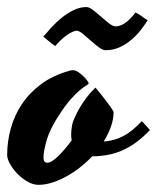

<svg xmlns="http://www.w3.org/2000/svg" viewBox="-86 -492 441 539"><path d="M36.1 -49.8Q36.1 -35.2 46.9 -35.2Q58.1 -35.2 76.7 -53Q95.2 -70.8 115.2 -98.1Q114.3 -103.5 114 -107.7Q113.8 -111.8 113.8 -115.2Q113.8 -125 116 -138.4Q118.2 -151.9 127 -168.9Q132.8 -182.1 141.1 -194.8Q147.9 -206.1 157.7 -219Q167.5 -231.9 179.2 -243.2L182.1 -246.1Q187 -240.2 195.1 -230.2Q203.1 -220.2 211.2 -209.7Q219.2 -199.2 225.3 -190.4Q231.4 -181.6 232.9 -178.2Q232.9 -157.2 225.3 -136.2Q217.8 -115.2 205.1 -94.7Q234.4 -96.7 259.5 -109.6Q284.7 -122.6 312 -151.9Q316.4 -147.5 323.5 -139.9Q330.6 -132.3 335 -127Q314.5 -105.5 294.7 -91.3Q274.9 -77.1 255.1 -68.8Q235.4 -60.5 214.8 -56.9Q194.3 -53.2 172.9 -53.2Q156.2 -35.6 137.2 -21Q118.2 -6.3 98.4 4.4Q78.6 15.1 59.1 21Q39.6 26.9 22 26.9Q7.3 26.9 -8.3 18.1Q-23.9 9.3 -36.6 -3.7Q-49.3 -16.6 -57.6 -31.2Q-65.9 -45.9 -65.9 -57.1Q-65.9 -94.2 -55.9 -130.9Q-45.9 -167.5 -24.7 -199.5Q-3.4 -231.4 29.5 -255.9Q62.5 -280.3 107.9 -293Q109.4 -293.9 113 -294.4Q116.7 -294.9 119.1 -294.9Q126 -294.9 133.5 -289.8Q141.1 -284.7 147.7 -278.3Q154.3 -272 158.7 -265.9Q163.1 -259.8 163.1 -257.8Q162.1 -255.4 155.8 -251.7Q149.4 -248 138.7 -239.3Q127.9 -230.5 113.3 -214.1Q98.6 -197.8 81.1 -170.9Q54.7 -131.3 45.4 -99.4Q36.1 -67.4 36.1 -49.8ZM238.8 -418Q246.6 -418 254.4 -421.4Q262.2 -424.8 269.3 -430.4Q276.4 -436 282.7 -442.9Q289.1 -449.7 294.4 -457Q303.7 -452.6 311.3 -446.8Q318.8 -440.9 328.6 -435.1Q320.8 -422.9 309.6 -408.2Q298.3 -393.6 283.4 -380.9Q268.6 -368.2 250.5 -359.6Q232.4 -351.1 210.4 -351.1Q202.1 -351.1 191.2 -359.4Q180.2 -367.7 168.7 -377.9Q157.2 -388.2 147 -396.7Q136.7 -405.3 129.4 -405.8Q124 -405.8 116.5 -402.1Q108.9 -398.4 100.6 -392.6Q92.3 -386.7 84.2 -378.9Q76.2 -371.1 69.3 -362.8Q56.6 -371.1 50.3 -377Q43.9 -382.8 35.6 -389.2Q44.9 -400.4 58.1 -414.8Q71.3 -429.2 86.9 -441.9Q102.5 -454.6 120.4 -463.4Q138.2 -472.2 156.7 -472.2Q164.6 -472.2 175.5 -463.6Q186.5 -455.1 197.8 -445.1Q209 -435.1 220 -426.5Q231 -418 238.8 -418Z"/></svg>

Font: Yesteryear
Style: Regular
Weight: 400
Designer: Astigmatic (AOETI)
Foundry: Astigmatic (AOETI)
Version: Version 1.000